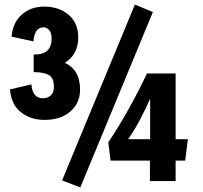

<svg xmlns="http://www.w3.org/2000/svg" viewBox="-20 -796 891 844"><path d="M175 -269Q114 -269 71.5 -303Q29 -337 24 -403L118 -425Q123 -364 169 -364Q189 -364 203 -376.5Q217 -389 217 -414Q217 -454 194.5 -466.5Q172 -479 128 -479V-556Q171 -556 189 -574.5Q207 -593 207 -625Q207 -652 196 -664Q185 -676 172 -676Q150 -676 139.5 -659Q129 -642 127 -614L31 -635Q36 -697 76 -732Q116 -767 174 -767Q239 -767 281.5 -731Q324 -695 324 -631Q324 -595 309 -566Q294 -537 265 -520Q332 -489 332 -402Q332 -344 290 -306.5Q248 -269 175 -269ZM333 28 253 -3 573 -776 652 -743ZM639 0V-90H466L456 -170Q507 -247 548.5 -322Q590 -397 626 -473H752V-184H806L794 -90H752V0ZM543 -184H640V-362Q620 -317 596 -271Q572 -225 543 -184Z"/></svg>

Font: Freeman
Style: Regular
Weight: 400
Designer: Vernon Adams, Aoife Mooney, Rodrigo Fuenzalida
Foundry: Rodrigo Fuenzalida
Version: Version 1.000; ttfautohint (v1.8.4.7-5d5b)